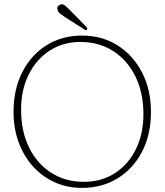

<svg xmlns="http://www.w3.org/2000/svg" viewBox="-20 -881 784 915"><path d="M370.5 -711.5Q466.5 -711.5 540.8 -664.5Q615 -617.5 657.2 -535.2Q699.5 -453 699.5 -347.5Q699.5 -240.5 657.5 -159Q615.5 -77.5 541 -31.5Q466.5 14.5 370 14.5Q300 14.5 240.5 -12.5Q181 -39.5 137 -88.2Q93 -137 68.8 -203.2Q44.5 -269.5 44.5 -348Q44.5 -455 86.2 -537Q128 -619 201.5 -665.2Q275 -711.5 370.5 -711.5ZM663.5 -337Q663.5 -439 625.5 -516.5Q587.5 -594 519.8 -637.5Q452 -681 363 -681Q280 -681 216.2 -639.5Q152.5 -598 116.5 -525.2Q80.5 -452.5 80.5 -358.5Q80.5 -256 118.2 -178.8Q156 -101.5 223.5 -58Q291 -14.5 380 -14.5Q463.5 -14.5 527.5 -55.8Q591.5 -97 627.5 -169.8Q663.5 -242.5 663.5 -337ZM313 -833 391.5 -753Q393.5 -750.5 395.2 -746.8Q397 -743 394.5 -740.5Q390.5 -735 384.5 -739L286.5 -801.5Q275.5 -809 266.8 -815.8Q258 -822.5 255 -831.5Q248 -850.5 267 -859Q278 -863.5 288 -855.8Q298 -848 313 -833Z"/></svg>

Font: Fraunces 72pt S100 Thin
Style: Regular
Weight: 100
Version: Version 1.000; ttfautohint (v1.8.3)